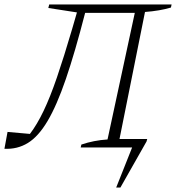

<svg xmlns="http://www.w3.org/2000/svg" viewBox="-34 -665 794 866"><path d="M737 -631Q687 -616 620 -611L505 -38H630L627 -27L509 181H490L562 0H330L333 -13Q389 -32 451 -36L574 -607H350Q304 -428 263 -308.5Q222 -189 180.5 -119Q139 -49 91.5 -20Q44 9 -14 6L0 -70L101 -61Q133 -103 162.5 -164.5Q192 -226 223 -316.5Q254 -407 291 -533L313 -609L184 -629L188 -645H740Z"/></svg>

Font: Piazzolla ExtraLight
Style: Italic
Weight: 200
Italic angle: -11.3°
Designer: Juan Pablo del Peral
Foundry: Huerta Tipografica
Version: Version 1.330